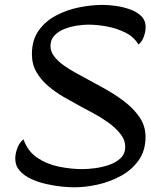

<svg xmlns="http://www.w3.org/2000/svg" viewBox="-20 -759 622 793"><path d="M286.1 14.6Q264.6 14.6 233.6 11.5Q202.6 8.3 169.7 0.7Q136.7 -6.8 107.9 -20.3Q79.1 -33.7 61 -54.2Q43 -74.7 43 -104Q43 -124.5 51.8 -147.7Q60.5 -170.9 77.1 -183.6Q94.2 -134.3 134 -107.4Q173.8 -80.6 223.9 -70.6Q273.9 -60.5 319.8 -60.5Q341.3 -60.5 371.1 -64.2Q400.9 -67.9 429.7 -77.6Q458.5 -87.4 477.8 -105.5Q497.1 -123.5 497.1 -152.3Q497.1 -181.6 476.6 -207Q456.1 -232.4 425.8 -253.9Q395.5 -275.4 364 -292.2Q332.5 -309.1 310.5 -320.8Q278.8 -337.9 244.1 -357.9Q209.5 -377.9 179.4 -403.3Q149.4 -428.7 130.6 -461.2Q111.8 -493.7 111.8 -535.2Q111.8 -593.3 139.4 -632.3Q167 -671.4 211.2 -694.8Q255.4 -718.3 306.6 -728.5Q357.9 -738.8 405.3 -738.8Q426.8 -738.8 456.3 -734.9Q485.8 -731 514.6 -721.2Q543.5 -711.4 562.5 -693.4Q581.5 -675.3 581.5 -646.5Q581.5 -628.4 574 -607.4Q566.4 -586.4 551.8 -575.2Q533.2 -606.9 497.1 -624.8Q460.9 -642.6 420.2 -649.9Q379.4 -657.2 345.2 -657.2Q325.2 -657.2 298.6 -653.3Q272 -649.4 246.8 -639.6Q221.7 -629.9 205.1 -612.5Q188.5 -595.2 188.5 -568.8Q188.5 -545.9 203.9 -526.1Q219.2 -506.3 242.2 -489.7Q265.1 -473.1 289.1 -460.2Q313 -447.3 330.6 -437.5Q365.7 -418.5 408.4 -395Q451.2 -371.6 490.7 -342Q530.3 -312.5 555.7 -275.9Q581.1 -239.3 581.1 -193.4Q581.1 -137.2 553.2 -97.7Q525.4 -58.1 480.5 -33.2Q435.5 -8.3 384.3 3.2Q333 14.6 286.1 14.6Z"/></svg>

Font: Lumanosimo
Style: Regular
Weight: 400
Designer: The DocRepair Project, Eduardo Rodriguez Tunni
Foundry: Google
Version: Version 1.010